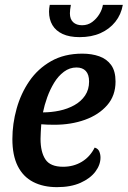

<svg xmlns="http://www.w3.org/2000/svg" viewBox="-20 -751 526 791"><path d="M215 20Q158 20 116.5 -1.5Q75 -23 53 -67Q31 -111 31 -178Q31 -241 48.5 -303.5Q66 -366 101 -417Q136 -468 190.5 -499Q245 -530 319 -530Q358 -530 389 -519Q420 -508 438 -483Q456 -458 456 -415Q456 -357 421.5 -317.5Q387 -278 330 -257.5Q273 -237 204 -237Q191 -237 175.5 -237.5Q160 -238 150 -239Q149 -223 148 -207.5Q147 -192 147 -179Q147 -125 167 -94.5Q187 -64 240 -64Q283 -64 317 -84.5Q351 -105 370 -143Q384 -139 389 -127Q394 -115 394 -102Q394 -72 373 -44Q352 -16 312 2Q272 20 215 20ZM157 -288Q191 -288 224.5 -295Q258 -302 286 -317.5Q314 -333 330.5 -357.5Q347 -382 347 -415Q347 -444 333.5 -458.5Q320 -473 295 -473Q267 -473 243.5 -455.5Q220 -438 203 -410Q186 -382 174.5 -350Q163 -318 157 -288ZM308 -598Q266 -598 238 -611Q210 -624 196 -647.5Q182 -671 182 -703Q182 -716 185 -731H272Q270 -720 269 -711.5Q268 -703 268 -696Q268 -672 281.5 -659.5Q295 -647 318 -647Q342 -647 360 -660.5Q378 -674 389.5 -693Q401 -712 404 -731H486Q479 -691 455 -661Q431 -631 394 -614.5Q357 -598 308 -598Z"/></svg>

Font: Sansita Swashed Light
Style: Regular
Weight: 400
Version: Version 1.003